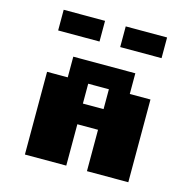

<svg xmlns="http://www.w3.org/2000/svg" viewBox="-123 -998 1121 1121"><g transform="rotate(15 437.5 -437.5)"><path d="M125 0V-500H250V-625H625V-500H750V0H500V-250H375V0ZM375 -375H500V-495H375ZM500 -750V-875H750V-750ZM125 -750V-875H375V-750Z"/></g></svg>

Font: Silkscreen
Style: Bold
Weight: 700
Designer: Jason Kottke
Foundry: Jason Kottke
Version: Version 1.001; ttfautohint (v1.8.4.7-5d5b)